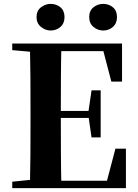

<svg xmlns="http://www.w3.org/2000/svg" viewBox="-20 -968 710 988"><path d="M240 -811Q214 -811 191 -829.5Q168 -848 168 -880Q168 -913 191 -930.5Q214 -948 240 -948Q270 -948 291 -930.5Q312 -913 312 -880Q312 -848 291 -829.5Q270 -811 240 -811ZM511 -811Q483 -811 461 -829.5Q439 -848 439 -880Q439 -913 461 -930.5Q483 -948 511 -948Q540 -948 561 -930.5Q582 -913 582 -880Q582 -848 561 -829.5Q540 -811 511 -811ZM43 0V-33L200 -49H215V0ZM134 0Q136 -86 136.5 -173Q137 -260 137 -349V-394Q137 -483 136.5 -570Q136 -657 134 -744H296Q294 -658 293.5 -569.5Q293 -481 293 -389V-360Q293 -265 293.5 -176Q294 -87 296 0ZM215 0V-38H600L521 -2L574 -203H628V0ZM215 -361V-397H463V-361ZM451 -261 435 -372V-393L451 -503H498V-261ZM43 -710V-744H215V-696H200ZM553 -548 502 -743 579 -705H215V-744H608V-548Z"/></svg>

Font: Noto Serif SC ExtraLight ExtraBold
Style: Regular
Weight: 800
Version: Version 2.002-H1;hotconv 1.1.0;makeotfexe 2.6.0